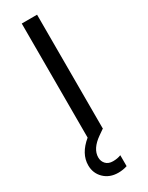

<svg xmlns="http://www.w3.org/2000/svg" viewBox="-252 -770 819 1064"><g transform="rotate(-30 157.0 -238.0)"><path d="M206 0H204L171 23Q104 70 104 125Q104 150 120 167Q136 184 165 184Q194 184 216 175V245Q189 254 159 254Q104 254 69 220Q34 186 34 135Q34 61 108 0V-730H206Z"/></g></svg>

Font: Sora
Style: Regular
Weight: 400
Designer: Jonathan Barnbrook, Julián Moncada
Foundry: Barnbrook Fonts
Version: Version 2.000